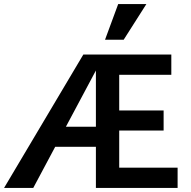

<svg xmlns="http://www.w3.org/2000/svg" viewBox="-30 -927 941 947"><path d="M-10 0 381 -658H485L134 0ZM197 -203 250 -302H502V-203ZM502 -283V-382H777V-283ZM443 0V-658H815V-558H558V-100H846V0ZM488 -731 553 -907H692L580 -731Z"/></svg>

Font: Ysabeau
Style: Bold
Weight: 700
Designer: Christian Thalmann (Catharsis Fonts)
Version: Version 2.000;gftools[0.9.27.dev2+g8671c4b]